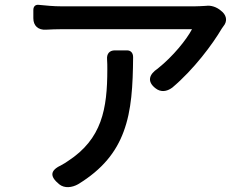

<svg xmlns="http://www.w3.org/2000/svg" viewBox="-20 -745 1020 789"><path d="M505 -719C382 -719 259 -719 232 -719C201 -719 170 -722 140 -725C126 -727 117 -719 117 -704V-673V-670C117 -639 137 -621 169 -623C190 -624 210 -625 232 -625C284 -625 706 -625 769 -625C747 -583 692 -514 628 -463C592 -439 584 -410 618 -383C640 -365 665 -368 688 -385C777 -460 854 -564 891 -627C893 -630 895 -633 898 -637C914 -656 912 -678 895 -695L888 -701C871 -716 847 -724 827 -721C810 -720 792 -719 780 -719C752 -719 628 -719 505 -719ZM488 -204C521 -292 526 -394 527 -510C527 -528 517 -538 502 -538H471H452C430 -538 418 -524 420 -501C421 -487 421 -474 421 -460C421 -297 399 -174 259 -83C251 -77 242 -72 233 -67C186 -45 183 -21 223 12C245 30 276 26 301 12C401 -49 457 -120 488 -204Z"/></svg>

Font: GenSenRounded2 TW M
Style: Regular
Weight: 500
Version: Version 2.100;PS 2.1;hotconv 16.6.51;makeotf.lib2.5.65220 DE